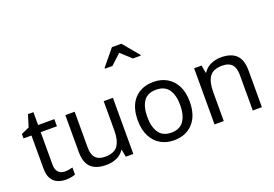

<svg xmlns="http://www.w3.org/2000/svg" viewBox="-126 -1339 2454 1722"><g transform="rotate(-20 1101.0 -478.0)"><path d="M264 -62Q284 -62 305 -65.5Q326 -69 339 -73V-6Q325 1 299 5.5Q273 10 249 10Q207 10 171.5 -4.5Q136 -19 114 -55Q92 -91 92 -156V-468H16V-510L93 -545L128 -659H180V-536H335V-468H180V-158Q180 -109 203.5 -85.5Q227 -62 264 -62Z M894 -536V0H822L809 -71H805Q779 -29 733 -9.5Q687 10 635 10Q538 10 489 -36.5Q440 -83 440 -185V-536H529V-191Q529 -63 648 -63Q737 -63 771.5 -113Q806 -163 806 -257V-536Z M1530 -269Q1530 -136 1462.5 -63Q1395 10 1280 10Q1209 10 1153.5 -22.5Q1098 -55 1066 -117.5Q1034 -180 1034 -269Q1034 -402 1101 -474Q1168 -546 1283 -546Q1356 -546 1411.5 -513.5Q1467 -481 1498.5 -419.5Q1530 -358 1530 -269ZM1125 -269Q1125 -174 1162.5 -118.5Q1200 -63 1282 -63Q1363 -63 1401 -118.5Q1439 -174 1439 -269Q1439 -364 1401 -418Q1363 -472 1281 -472Q1199 -472 1162 -418Q1125 -364 1125 -269ZM916 -806V-814L1041 -966H1131L1258 -814V-806H1184L1085 -896L988 -806Z M1927 -546Q2023 -546 2072 -499.5Q2121 -453 2121 -349V0H2034V-343Q2034 -472 1914 -472Q1825 -472 1791 -422Q1757 -372 1757 -278V0H1669V-536H1740L1753 -463H1758Q1784 -505 1830 -525.5Q1876 -546 1927 -546Z"/></g></svg>

Font: Noto Sans Tifinagh Air
Style: Regular
Weight: 400
Designer: JamraPatel
Foundry: JamraPatel LLC
Version: Version 2.006; ttfautohint (v1.8.4.7-5d5b)